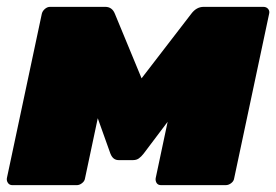

<svg xmlns="http://www.w3.org/2000/svg" viewBox="-26 -540 806 560"><path d="M10 0Q2 0 -2.5 -6Q-7 -12 -6 -20L96 -500Q98 -508 105 -514Q112 -520 120 -520H281Q301 -520 309 -500L426 -217L328 -235L532 -500Q547 -520 568 -520H742Q751 -520 756 -514Q761 -508 759 -500L657 -20Q656 -12 648.5 -6Q641 0 632 0H444Q435 0 431 -6Q427 -12 428 -20L484 -284L540 -287L393 -92Q386 -83 379 -78Q372 -73 362 -73H320Q312 -73 306 -77.5Q300 -82 296 -92L226 -288L278 -284L222 -20Q221 -12 213.5 -6Q206 0 198 0Z"/></svg>

Font: Rubik Black
Style: Italic
Weight: 900
Italic angle: -12°
Designer: Hubert and Fischer
Foundry: Hubert and Fischer
Version: Version 2.300;gftools[0.9.30]